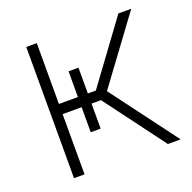

<svg xmlns="http://www.w3.org/2000/svg" viewBox="-102 -644 745 746"><g transform="rotate(-20 270.5 -271.0)"><path d="M81.5 0V-542.5H125V-291H277.8L462.4 -542.5H515.6L317.4 -273.9L522.5 0H469.7L283.7 -249H125V0ZM203.6 -397.5H244.6V-145.5H203.6Z"/></g></svg>

Font: Inter 20pt ExtraLight
Style: Regular
Weight: 250
Version: Version 4.001;git-66647c0bb